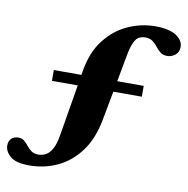

<svg xmlns="http://www.w3.org/2000/svg" viewBox="-144 -766 974 996"><g transform="rotate(10 343.5 -268.0)"><path d="M75.5 145Q3.5 145 -25.8 119.2Q-55 93.5 -55 62Q-55 40 -41.8 26.2Q-28.5 12.5 -4 12.5Q15 12.5 27 23Q39 33.5 49.5 47Q60 60.5 74.5 71Q89 81.5 113 81.5Q132 81.5 150.2 72Q168.5 62.5 183.2 36.8Q198 11 206 -37.5L251 -307.5H115V-364.5H260.5L263.5 -384Q280.5 -487 331.5 -552.2Q382.5 -617.5 452 -648.5Q521.5 -679.5 594 -679.5Q669.5 -679.5 705.8 -654.8Q742 -630 742 -597.5Q742 -568.5 722.8 -553.5Q703.5 -538.5 681.5 -538.5Q658.5 -538.5 644.5 -549.8Q630.5 -561 619 -576Q607.5 -591 592.8 -602.2Q578 -613.5 554 -613.5Q535 -613.5 520.5 -605.8Q506 -598 494.8 -574.2Q483.5 -550.5 474.5 -502L449 -364.5H588.5V-307.5H438.5L410 -155.5Q391 -52.5 341.5 14Q292 80.5 223 112.8Q154 145 75.5 145Z"/></g></svg>

Font: Newsreader Text ExtraBold
Style: Italic
Weight: 800
Italic angle: -17°
Designer: Hugues Gentile
Foundry: Production Type
Version: Version 1.001